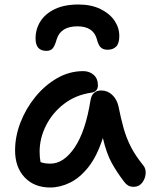

<svg xmlns="http://www.w3.org/2000/svg" viewBox="-20 -823 682 853"><path d="M203 10Q132 10 89.5 -35Q47 -80 47 -155Q47 -217 71 -279Q95 -341 137 -392.5Q179 -444 233.5 -475.5Q288 -507 350 -507Q377 -507 396 -490.5Q415 -474 415 -444Q415 -415 384 -411Q316 -401 264.5 -361.5Q213 -322 184.5 -265.5Q156 -209 156 -149Q156 -136 157 -125Q158 -114 160 -103Q177 -96 204 -96Q263 -96 311.5 -167.5Q360 -239 382 -377Q389 -421 430 -421Q458 -421 478.5 -401.5Q499 -382 506 -352Q517 -297 529 -254Q541 -211 561 -171.5Q581 -132 616 -89Q629 -74 627 -51Q625 -28 611 -10.5Q597 7 574 7Q559 7 549 1Q539 -5 532 -15Q501 -55 477 -98Q453 -141 437 -210Q411 -129 373 -81Q335 -33 291 -11.5Q247 10 203 10ZM329 -803Q385 -803 426 -783Q467 -763 488.5 -731.5Q510 -700 510 -663Q510 -630 496 -616Q482 -602 458 -602Q439 -602 428 -612Q417 -622 410 -650Q394 -706 324 -706Q250 -706 232 -649Q224 -620 214.5 -608.5Q205 -597 186 -597Q138 -597 138 -652Q138 -694 159.5 -728Q181 -762 223.5 -782.5Q266 -803 329 -803Z"/></svg>

Font: Shantell Sans Normal
Style: Regular
Weight: 500
Designer: Stephen Nixon, Anya Danilova, Shantell Martin
Foundry: Arrow Type
Version: Version 1.009;[a7da0bfa3]